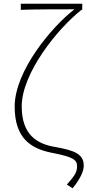

<svg xmlns="http://www.w3.org/2000/svg" viewBox="-20 -814 471 1034"><path d="M371 200C414 147 431 107 431 78C431 14 378 -4 280 -22C180 -38 97 -87 97 -241C97 -420 290 -660 419 -761H423V-794H92V-761C166 -764 307 -764 381 -764C261 -672 59 -433 59 -240C59 -69 147 -13 260 9C373 31 395 46 395 81C395 111 385 130 340 180Z"/></svg>

Font: SSpoqa Han Sans Neo Thin
Style: Regular
Weight: 100
Designer: [Spoqa Han Sans Neo] Dong-huui Kim  Younghwa Kang  Yujin Lee  [Noto Sans] Ryoko NISHIZUKA  (kana & ideographs); Paul D. 
Foundry: Spoqa (http://www.spoqa-han-sans.com)
Version: Version 1.000